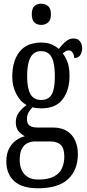

<svg xmlns="http://www.w3.org/2000/svg" viewBox="-20 -775 470 1033"><path d="M184 238Q99 238 56.5 199.5Q14 161 14 93Q14 54 28 26Q42 -2 65 -19Q88 -36 114 -42Q96 -51 80.5 -68.5Q65 -86 65 -118Q65 -148 82 -170.5Q99 -193 123 -210Q88 -229 67 -270.5Q46 -312 46 -361Q46 -447 85 -496.5Q124 -546 203 -546Q233 -546 256 -536.5Q279 -527 296 -512Q304 -520 315 -533.5Q326 -547 341.5 -557.5Q357 -568 376 -568Q399 -568 410.5 -552.5Q422 -537 422 -516Q422 -495 412 -479Q402 -463 379 -463Q379 -480 370.5 -492Q362 -504 351 -504Q341 -504 333.5 -499.5Q326 -495 318 -488Q333 -468 343.5 -440Q354 -412 354 -366Q354 -290 317 -241Q280 -192 203 -192Q193 -192 178 -193.5Q163 -195 155 -198Q145 -188 135 -172.5Q125 -157 125 -134Q125 -109 139.5 -99Q154 -89 179 -89H262Q311 -89 341 -69.5Q371 -50 385 -17.5Q399 15 399 54Q399 139 346.5 188.5Q294 238 184 238ZM186 191Q240 191 270.5 174.5Q301 158 313.5 130Q326 102 326 68Q326 22 306.5 4Q287 -14 250 -14H168Q148 -14 129 -5.5Q110 3 98 25Q86 47 86 86Q86 116 96.5 139.5Q107 163 129 177Q151 191 186 191ZM201 -237Q228 -237 244.5 -250.5Q261 -264 268 -292.5Q275 -321 275 -365Q275 -411 267.5 -441Q260 -471 243.5 -485.5Q227 -500 200 -500Q175 -500 158.5 -485Q142 -470 134 -440Q126 -410 126 -364Q126 -300 144 -268.5Q162 -237 201 -237ZM202 -641Q180 -641 165.5 -654Q151 -667 151 -698Q151 -730 165.5 -742.5Q180 -755 202 -755Q223 -755 238.5 -742.5Q254 -730 254 -698Q254 -667 238.5 -654Q223 -641 202 -641Z"/></svg>

Font: Noto Serif Khmer ExtraCondensed
Style: Regular
Weight: 400
Width: 2
Designer: Danh Hong and the Monotype Design Team
Foundry: Monotype Imaging Inc.
Version: Version 2.004